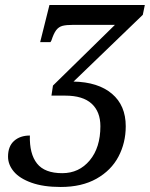

<svg xmlns="http://www.w3.org/2000/svg" viewBox="-20 -734 597 765"><path d="M12 -110Q12 -151 36 -172.5Q60 -194 99 -194Q97 -121 127.5 -82.5Q158 -44 228 -44Q295 -44 337.5 -95Q380 -146 380 -231Q380 -289 345 -321Q310 -353 240 -353H185L191 -393L438 -635H273Q244 -635 229 -631Q214 -627 204 -614Q194 -601 185 -573L181 -566H140L177 -714H557L549 -675L273 -409Q371 -407 426 -360.5Q481 -314 481 -231Q481 -165 452 -110Q423 -55 364.5 -22Q306 11 222 11Q153 11 105.5 -6Q58 -23 35 -50.5Q12 -78 12 -110Z"/></svg>

Font: Noto Serif Narrow
Style: Italic
Weight: 400
Width: 4
Italic angle: -12°
Designer: Monotype Design Team
Foundry: Monotype Imaging Inc.
Version: Version 1.001